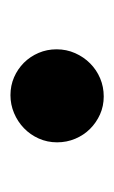

<svg xmlns="http://www.w3.org/2000/svg" viewBox="57 -272 225 380"><g transform="rotate(90 170.0 -82.5)"><path d="M168.9 9.8Q149.9 9.8 133.5 2.7Q117.2 -4.4 104.7 -16.8Q92.3 -29.3 85.2 -45.9Q78.1 -62.5 78.1 -81.5Q78.1 -101.1 85.7 -118.2Q93.3 -135.3 106 -147.9Q118.7 -160.6 135.5 -167.7Q152.3 -174.8 171.4 -174.8Q190.4 -174.8 206.8 -167.5Q223.1 -160.2 235.6 -147.7Q248 -135.3 255.1 -118.4Q262.2 -101.6 262.2 -82.5Q262.2 -63 254.6 -46.1Q247.1 -29.3 234.1 -16.8Q221.2 -4.4 204.3 2.7Q187.5 9.8 168.9 9.8Z"/></g></svg>

Font: Proza Libre
Style: SemiBold
Weight: 600
Designer: Jasper de Waard
Foundry: Jasper de Waard
Version: Version 1.000; ttfautohint (v1.4.1.8-43bc) -l 8 -r 50 -G 200